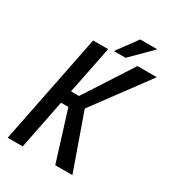

<svg xmlns="http://www.w3.org/2000/svg" viewBox="-201 -962 974 1075"><g transform="rotate(30 286.0 -424.0)"><path d="M226.1 -319.3H178.7L115.2 0H18.1L160.2 -710.9H257.3L195.3 -402.3H247.1L446.8 -710.9H571.8L310.1 -357.4L436.5 0H325.7ZM385.7 -847.7H496.1L366.2 -717.8H290.5Z"/></g></svg>

Font: RobotoCondensed-Italic
Style: Italic
Weight: 400
Designer: Google
Version: Version 1.200311; 2013